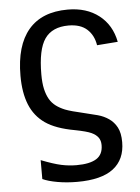

<svg xmlns="http://www.w3.org/2000/svg" viewBox="-53 -580 606 830"><g transform="rotate(-5 250.0 -165.0)"><path d="M367.2 58.1Q367.2 38.1 357.4 24.9Q347.7 11.7 328.1 2.7Q308.6 -6.3 258.3 -16.1Q175.8 -30.8 130.9 -62Q85.9 -93.3 64.9 -145Q43.9 -196.8 43.9 -270.5Q43.9 -401.9 101.8 -470Q159.7 -538.1 272 -538.1Q353.5 -538.1 407.5 -496.1Q461.4 -454.1 475.6 -380.4L385.3 -373.5Q378.4 -417.5 349.6 -443.4Q320.8 -469.2 269.5 -469.2Q198.7 -469.2 166.5 -423.1Q134.3 -377 134.3 -268.6Q134.3 -231.9 140.1 -205.8Q146 -179.7 156.7 -161.1Q167.5 -142.6 184.1 -130.1Q200.7 -117.7 223.1 -108.6Q245.6 -99.6 307.6 -85.4Q335.4 -79.1 362.1 -71.8Q388.7 -64.5 409.9 -49.8Q431.2 -35.2 444.1 -11Q457 13.2 457 53.2Q457 128.4 405.5 168Q354 207.5 248.5 207.5Q203.1 207.5 163.3 200.4Q123.5 193.4 99.1 182.1V100.1Q152.8 121.1 185.8 128.2Q218.8 135.3 252 135.3Q309.6 135.3 338.4 117.2Q367.2 99.1 367.2 58.1Z"/></g></svg>

Font: Arial
Style: Regular
Weight: 400
Designer: Steve Matteson
Foundry: Ascender Corporation
Version: Version 2.00.3